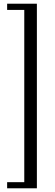

<svg xmlns="http://www.w3.org/2000/svg" viewBox="-20 -831 298 1036"><path d="M18.5 185V152H111V-777.5H18.5V-811H179V185Z"/></svg>

Font: Libre Caslon Condensed
Style: Regular
Weight: 400
Designer: Pablo Impallari, Rodrigo Fuenzalida, Katja Schimmel, Ertekin Erdin
Foundry: Pablo Impallari, Rodrigo Fuenzalida
Version: Version 2.000; ttfautohint (v1.8.4.7-5d5b);gftools[0.9.33]